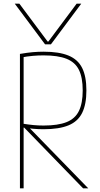

<svg xmlns="http://www.w3.org/2000/svg" viewBox="-20 -1020 540 1040"><path d="M60 -1000H85L238 -795H242L395 -1000H420L256 -780H224ZM88 -728Q129 -735 158.5 -737.5Q188 -740 216 -740Q300 -740 351 -719Q402 -698 425 -652Q448 -606 448 -530Q448 -455 425 -408.5Q402 -362 351 -341Q300 -320 216 -320Q188 -320 160 -322.5Q132 -325 94 -331L97 -351Q135 -345 161.5 -342.5Q188 -340 216 -340Q294 -340 340.5 -358.5Q387 -377 407.5 -419Q428 -461 428 -530Q428 -600 407.5 -641.5Q387 -683 340.5 -701.5Q294 -720 216 -720Q187 -720 158 -717.5Q129 -715 91 -708L108 -728V0H88ZM430 0 105 -335H132L458 0Z"/></svg>

Font: M PLUS Code Latin Thin
Style: Regular
Weight: 250
Designer: Coji Morishita
Foundry: UNDERFOREST DESIGN
Version: Version 1.002; ttfautohint (v1.8.3)